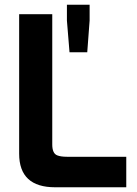

<svg xmlns="http://www.w3.org/2000/svg" viewBox="-20 -792 579 812"><path d="M61 -142V-732H201V-181Q201 -143 222 -135Q237 -129 263 -129H514V0H213Q61 0 61 -142ZM263 -772H359V-705L349 -571H274L263 -705Z"/></svg>

Font: Mina
Style: Bold
Weight: 700
Version: Version 1.000